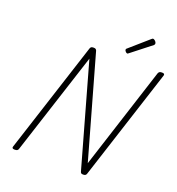

<svg xmlns="http://www.w3.org/2000/svg" viewBox="-214 -1452 1514 1639"><g transform="rotate(20 543.0 -633.0)"><path d="M106 14Q78 14 84 -5L411 -1016Q414 -1026 421 -1030.5Q428 -1035 442 -1035Q454 -1035 460 -1031.5Q466 -1028 470 -1019L732 -91L1030 -1016Q1034 -1026 1041.5 -1030.5Q1049 -1035 1063 -1035Q1091 -1035 1085 -1016L758 -5Q755 5 748 9.5Q741 14 728 14Q716 14 710.5 10.5Q705 7 702 -3L440 -934L139 -5Q136 5 128.5 9.5Q121 14 106 14ZM728 -1086Q721 -1086 712.5 -1095Q704 -1104 704 -1111Q704 -1114 704.5 -1117Q705 -1120 709 -1123L878 -1271Q883 -1275 886 -1277.5Q889 -1280 894 -1280Q900 -1280 907.5 -1274.5Q915 -1269 920 -1261.5Q925 -1254 925 -1247Q925 -1243 924 -1240Q923 -1237 918 -1232L742 -1094Q737 -1091 734.5 -1088.5Q732 -1086 728 -1086Z"/></g></svg>

Font: Playwrite CO ExtraLight
Style: Regular
Weight: 250
Version: Version 1.002